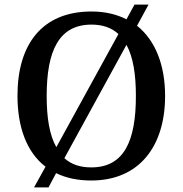

<svg xmlns="http://www.w3.org/2000/svg" viewBox="-20 -775 794 835"><path d="M178 -50 128 40H191L224 -22C267 -1 318 10 377 10C584 10 698 -137 698 -358C698 -493 655 -600 576 -663L626 -755H565L530 -691C487 -713 436 -725 378 -725C161 -725 56 -580 56 -359C56 -222 96 -113 178 -50ZM495 -627 225 -135C195 -188 183 -263 183 -358C183 -554 236 -668 378 -668C427 -668 466 -654 495 -627ZM377 -47C328 -47 290 -60 260 -87L530 -580C559 -527 571 -452 571 -358C571 -162 520 -47 377 -47Z"/></svg>

Font: Noto Serif Gurmukhi Medium
Style: Regular
Weight: 500
Designer: Vaibhav Singh and the Monotype Design Team
Foundry: Monotype Imaging Inc.
Version: Version 2.004